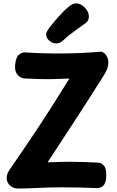

<svg xmlns="http://www.w3.org/2000/svg" viewBox="-20 -1077 677 1110"><path d="M123.3 -623.2Q97.1 -625 80.4 -645.7Q63.7 -666.3 67.6 -703.6Q72.4 -747.4 89.7 -761.2Q106.9 -775 125.9 -774Q231.9 -767 345.6 -768Q459.3 -769 559.3 -778Q570.3 -779 582.2 -769.9Q594 -760.8 601.2 -743.7Q608.3 -726.6 605.2 -701.6Q602.1 -676.7 582.4 -645Q539 -576 501.1 -516.3Q463.1 -456.7 425.4 -399.1Q387.8 -341.6 346.6 -278.4Q305.3 -215.2 255.3 -138.7Q283.3 -139.7 302.6 -140.2Q321.8 -140.7 341.8 -141.2Q361.8 -141.7 390.3 -141.7Q433.2 -141.7 471.4 -140.2Q509.7 -138.7 546.9 -136.7Q566.9 -135.9 581.6 -118.6Q596.2 -101.3 593.9 -54.9Q592.1 -18.2 577.4 -3.6Q562.8 11 538.1 10.2Q487.8 8.2 438.6 7.1Q389.3 6 334.3 6Q273.3 6 211.3 9.1Q149.3 12.1 87.3 13Q58.7 13 40.1 -2.4Q21.4 -17.9 18.9 -43.1Q16.4 -68.3 35.6 -96.1Q77.4 -156.3 109.7 -204.1Q142 -251.8 168.6 -291.3Q195.2 -330.9 219.3 -367.6Q243.4 -404.3 267.6 -442.3Q291.8 -480.3 319.4 -524.3Q347.1 -568.2 381.3 -623Q329.8 -620.8 289.4 -619.8Q249.1 -618.8 210.4 -619.9Q171.7 -621 123.3 -623.2ZM304.4 -825.8Q285 -825.8 265.9 -841.2Q246.9 -856.7 246.9 -876.9Q246.9 -885.3 250.2 -892.4Q253.4 -899.4 258.1 -905.9Q273.8 -928 296.1 -954.6Q318.3 -981.1 340.9 -1004.4Q363.4 -1027.7 378.2 -1039.2Q388.8 -1047.8 399.6 -1052.6Q410.4 -1057.4 421.3 -1057.4Q438 -1057.4 455 -1045.8Q472 -1034.1 482.9 -1016.7Q493.9 -999.3 493.9 -981.1Q493.9 -958.1 475.2 -943.3Q460.4 -932.4 421 -904.9Q381.6 -877.4 342.4 -841.4Q325.2 -825.8 304.4 -825.8Z"/></svg>

Font: Playpen Sans Deva
Style: Regular
Weight: 400
Designer: Pooja Saxena, Gunjan Panchal, Laura Meseguer, Veronika Burian, José Scaglione
Foundry: TypeTogether
Version: Version 2.000